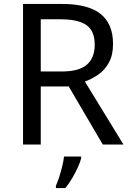

<svg xmlns="http://www.w3.org/2000/svg" viewBox="-20 -734 662 975"><path d="M294 -714Q427 -714 490.5 -663.5Q554 -613 554 -511Q554 -454 533 -416Q512 -378 479.5 -355.5Q447 -333 411 -320L607 0H502L329 -295H187V0H97V-714ZM289 -636H187V-371H294Q381 -371 421 -405.5Q461 -440 461 -507Q461 -577 419 -606.5Q377 -636 289 -636ZM392 70Q388 88 375.5 115.5Q363 143 346.5 171Q330 199 312 221H264V209Q272 192 280.5 165.5Q289 139 296 110.5Q303 82 305 61H392Z"/></svg>

Font: Noto Sans PhagsPa
Style: Regular
Weight: 400
Designer: Monotype Design Team
Foundry: Monotype Imaging Inc.
Version: Version 2.004; ttfautohint (v1.8.4.7-5d5b)